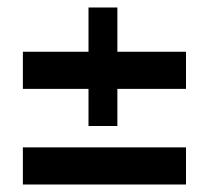

<svg xmlns="http://www.w3.org/2000/svg" viewBox="-20 -492 558 512"><path d="M41 -99H476V0H41ZM41 -354H216V-472H293V-354H476V-255H293V-156H216V-255H41Z"/></svg>

Font: Genos ExtraBold
Style: Regular
Weight: 800
Designer: Robert E. Leuschke
Foundry: Robert E. Leuschke
Version: Version 1.010